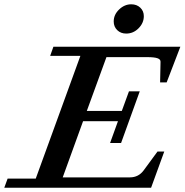

<svg xmlns="http://www.w3.org/2000/svg" viewBox="-67 -883 868 903"><path d="M526.4 -725.1Q501 -725.1 484.4 -741.2Q467.8 -757.3 467.8 -782.2Q467.8 -814 493.2 -838.4Q518.6 -862.8 550.3 -862.8Q576.2 -862.8 592.8 -846.9Q609.4 -831.1 609.4 -807.1Q609.4 -774.9 584.7 -750Q560.1 -725.1 526.4 -725.1ZM-46.9 0 -31.2 -43H101.1L311 -620.1H168.9L184.1 -663.1H781.2L716.8 -495.6H686L688 -592.3Q688.5 -604 673.6 -609.1Q658.7 -614.3 625.5 -614.3H433.6L341.3 -361.3H505.9L539.6 -453.6H590.3L502.4 -210.4H450.7L487.8 -313H323.7L228 -48.8H543.9Q584.5 -48.8 608.9 -82L673.8 -170.4H705.6L643.6 0Z"/></svg>

Font: Elstob 6pt SemiBold
Style: Italic
Weight: 600
Italic angle: -20°
Designer: Peter S. Baker
Version: Version 1.015